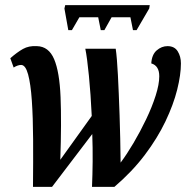

<svg xmlns="http://www.w3.org/2000/svg" viewBox="-20 -725 722 745"><path d="M245 -608 230 -692 233 -705H561L559 -692L510 -608H496L486 -658H413L385 -608H371L361 -658H288L259 -608ZM108 0Q109 -99 108.5 -184.5Q108 -270 103.5 -335Q99 -400 89 -436.5Q79 -473 62 -473Q49 -473 33 -463L20 -499Q46 -522 69 -535Q92 -548 123 -546Q169 -545 190 -495.5Q211 -446 215 -348.5Q219 -251 214 -105L336 -275Q332 -360 325 -431Q318 -502 311 -536H429Q434 -502 437.5 -434Q441 -366 444 -278Q447 -190 448 -94Q472 -126 498 -170Q524 -214 547 -262Q570 -310 584 -354Q598 -398 598 -429Q598 -470 567 -479Q569 -513 588 -529.5Q607 -546 630 -546Q657 -546 669.5 -526Q682 -506 682 -479Q682 -435 667.5 -377Q653 -319 622 -254Q591 -189 542 -124Q493 -59 424 0H337Q339 -46 339.5 -98.5Q340 -151 338 -205L182 0Z"/></svg>

Font: Noto Serif ExtraCondensed
Style: Bold Italic
Weight: 700
Width: 2
Italic angle: -12°
Designer: Monotype Design Team
Foundry: Monotype Imaging Inc.
Version: Version 2.013; ttfautohint (v1.8.4.7-5d5b)